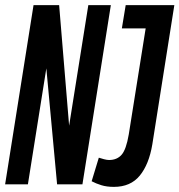

<svg xmlns="http://www.w3.org/2000/svg" viewBox="-33 -720 701 750"><path d="M-13 0 98 -700H198L237 -229L312 -700H400L289 0H190L148 -453L76 0ZM325 -12 353 -104Q362 -101 373.5 -98Q385 -95 393 -95Q424 -95 442 -115.5Q460 -136 470 -195L536 -609H443L458 -700H648L562 -156Q549 -78 513 -34Q477 10 412 10Q384 10 363 3.5Q342 -3 325 -12Z"/></svg>

Font: Georama ExtraCondensed SemiBold
Style: Italic
Weight: 600
Width: 2
Italic angle: -9°
Designer: Jean-Baptiste Levee
Foundry: Production Type
Version: Version 1.000